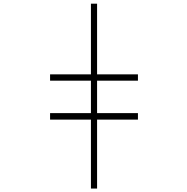

<svg xmlns="http://www.w3.org/2000/svg" viewBox="-20 -831 1040 1069"><path d="M258.8 -165V-201.2H486.3V-381.8H258.8V-417H486.3V-810.5H520.5V-417H748V-381.8H520.5V-201.2H748V-165H520.5V218.8H486.3V-165Z"/></svg>

Font: Gen Shin Gothic Monospace ExtraLight
Style: Regular
Weight: 200
Designer: [Source Han Sans]
Ryoko NISHIZUKA  (kana & ideographs); Paul D. Hunt (Latin, Greek & Cyrillic); Wenlong ZHANG  (bopomofo
Version: Version 1.002.20150607